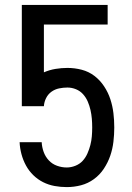

<svg xmlns="http://www.w3.org/2000/svg" viewBox="-20 -755 540 783"><path d="M252 8Q227 8 202.5 3.5Q178 -1 156 -12Q134 -23 116 -40.5Q98 -58 86 -80Q74 -102 67.5 -126.5Q61 -151 60 -175H150Q151 -155 158 -135.5Q165 -116 179 -101Q193 -86 212.5 -79Q232 -72 252 -72Q270 -72 287.5 -79Q305 -86 317 -99Q329 -112 336.5 -129Q344 -146 348.5 -163.5Q353 -181 354.5 -199Q356 -217 356 -235Q356 -253 354.5 -271Q353 -289 349 -306.5Q345 -324 338 -340.5Q331 -357 319 -370.5Q307 -384 290 -391Q273 -398 255 -398Q238 -398 221 -394.5Q204 -391 190 -381Q176 -371 168 -355Q160 -339 159 -322H69V-735H419V-655H159V-460Q182 -470 206.5 -474Q231 -478 255 -478Q285 -478 313.5 -470.5Q342 -463 365 -445.5Q388 -428 404.5 -403Q421 -378 430 -350.5Q439 -323 442.5 -294Q446 -265 446 -235Q446 -206 442.5 -176.5Q439 -147 429.5 -119.5Q420 -92 403.5 -67Q387 -42 363 -24.5Q339 -7 310.5 0.5Q282 8 252 8Z"/></svg>

Font: Iosevka Fixed Medium
Style: Regular
Weight: 500
Monospace: yes
Designer: Belleve Invis
Foundry: Belleve Invis
Version: Version 32.3.0